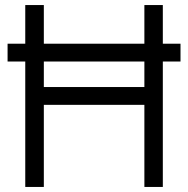

<svg xmlns="http://www.w3.org/2000/svg" viewBox="-20 -740 744 760"><path d="M153.5 0V-325H551.5V0H624.5V-496.5H694.5V-567H624.5V-720H551.5V-567H153.5V-720H80V-567H10V-496.5H80V0ZM153.5 -395.5V-496.5H551.5V-395.5Z"/></svg>

Font: Manrope
Style: Regular
Weight: 400
Designer: Mikhail Sharanda
Foundry: Mikhail Sharanda
Version: Version 4.505